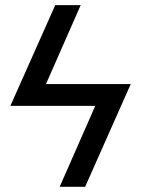

<svg xmlns="http://www.w3.org/2000/svg" viewBox="-20 -720 544 740"><path d="M20 -312 192.9 -700.2H291L157.2 -396H483.9L308.1 0H210L347.2 -312Z"/></svg>

Font: LT Superior Med
Style: Regular
Weight: 500
Designer: Daniel Lyons
Foundry: LyonsType
Version: Version 1.000